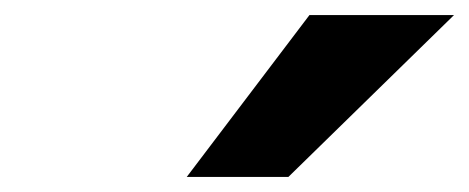

<svg xmlns="http://www.w3.org/2000/svg" viewBox="-20 -794 623 255"><path d="M228 -559 391 -774H583L363 -559Z"/></svg>

Font: Nunito Sans 10pt Expanded Black
Style: Italic
Weight: 900
Width: 7
Italic angle: -9°
Designer: Vernon Adams
Foundry: Vernon Adams
Version: Version 3.101;gftools[0.9.27]